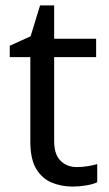

<svg xmlns="http://www.w3.org/2000/svg" viewBox="-20 -679 401 709"><path d="M264 -62Q284 -62 305 -65.5Q326 -69 339 -73V-6Q325 1 299 5.5Q273 10 249 10Q207 10 171.5 -4.5Q136 -19 114 -55Q92 -91 92 -156V-468H16V-510L93 -545L128 -659H180V-536H335V-468H180V-158Q180 -109 203.5 -85.5Q227 -62 264 -62Z"/></svg>

Font: lbangla25
Style: Book
Weight: 400
Designer: Jelle Bosma - Monotype Design Team
Foundry: Monotype Imaging Inc.
Version: Version 2.003